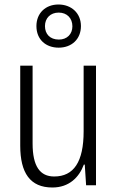

<svg xmlns="http://www.w3.org/2000/svg" viewBox="-20 -824 521 854"><path d="M241 -612C299 -612 340 -650 340 -708C340 -766 297 -804 240 -804C183 -804 142 -766 142 -708C142 -648 184 -612 241 -612ZM242 -648C202 -648 180 -673 180 -708C180 -743 204 -768 241 -768C278 -768 302 -743 302 -707C302 -672 278 -648 242 -648ZM407 -532H352V-240C352 -104 308 -39 221 -39C158 -39 125 -84 125 -186V-532H70V-176C70 -55 114 10 213 10C287 10 332 -35 353 -92H357L363 0H407Z"/></svg>

Font: Noto Sans Armenian Condensed Light
Style: Regular
Weight: 300
Width: 3
Designer: Monotype Design Team
Foundry: Monotype Imaging Inc.
Version: Version 2.008